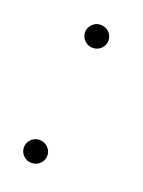

<svg xmlns="http://www.w3.org/2000/svg" viewBox="-79 -375 315 424"><g transform="rotate(20 78.5 -163.5)"><path d="M86 -279Q75 -279 67 -287Q59 -295 59 -306Q59 -317 67 -325Q75 -333 86 -333Q98 -333 106 -325Q114 -317 114 -306Q114 -295 106 -287Q98 -279 86 -279ZM46 6Q35 6 27 -2Q19 -10 19 -21Q19 -32 27 -40Q35 -48 46 -48Q58 -48 66 -40Q74 -32 74 -21Q74 -10 66 -2Q58 6 46 6Z"/></g></svg>

Font: Alumni Sans ExtraLight
Style: Italic
Weight: 250
Italic angle: -8°
Version: Version 1.016